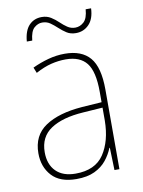

<svg xmlns="http://www.w3.org/2000/svg" viewBox="-82 -820 623 837"><g transform="rotate(-10 229.0 -402.0)"><path d="M232 -588Q307 -588 343.5 -545Q380 -502 380 -404V-51H358L355 -150H353Q342 -122 322 -97Q302 -72 269.5 -56.5Q237 -41 189 -41Q116 -41 80 -80.5Q44 -120 44 -180Q44 -259 103 -298.5Q162 -338 266 -346L354 -352V-398Q354 -488 324.5 -525.5Q295 -563 232 -563Q200 -563 167.5 -555Q135 -547 98 -527L88 -552Q122 -568 158.5 -578Q195 -588 232 -588ZM267 -322Q175 -316 123.5 -282Q72 -248 72 -180Q72 -126 102.5 -95.5Q133 -65 189 -65Q276 -65 314.5 -122.5Q353 -180 354 -271V-328ZM79 -669Q83 -717 105 -740Q127 -763 161 -763Q184 -763 201.5 -752Q219 -741 233.5 -727Q248 -713 263.5 -702.5Q279 -692 298 -692Q319 -692 336 -707.5Q353 -723 356 -763H380Q378 -716 354.5 -692Q331 -668 297 -668Q273 -668 256 -679Q239 -690 224 -704Q209 -718 194 -728.5Q179 -739 159 -739Q140 -739 123.5 -724.5Q107 -710 103 -669Z"/></g></svg>

Font: Noto Sans Tamil UI SemiCondensed Thin
Style: Regular
Weight: 100
Width: 4
Designer: Jelle Bosma - Monotype Design Team
Foundry: Monotype Imaging Inc.
Version: Version 2.004; ttfautohint (v1.8.4.7-5d5b)